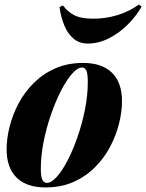

<svg xmlns="http://www.w3.org/2000/svg" viewBox="-20 -808 641 842"><path d="M340 -512Q320 -512 295.5 -484Q271 -456 247 -409Q223 -362 203 -304Q183 -246 171 -185Q159 -124 159 -68Q159 -34 165.5 -20Q172 -6 186 -6Q205 -6 229 -32.5Q253 -59 276.5 -104.5Q300 -150 320 -207.5Q340 -265 352.5 -327Q365 -389 365 -448Q365 -488 358 -500Q351 -512 340 -512ZM9 -153Q9 -200 22 -252Q35 -304 61 -353.5Q87 -403 127.5 -443.5Q168 -484 222 -508Q276 -532 345 -532Q427 -532 471 -489Q515 -446 515 -365Q515 -318 502 -266Q489 -214 463 -164.5Q437 -115 396.5 -74.5Q356 -34 302 -10Q248 14 179 14Q97 14 53 -29Q9 -72 9 -153ZM388 -726Q443 -726 494.5 -741.5Q546 -757 589 -788L601 -779Q578 -738 540.5 -700.5Q503 -663 457.5 -640Q412 -617 365 -617Q328 -617 302.5 -638.5Q277 -660 262 -696.5Q247 -733 241 -777L256 -784Q279 -754 308 -740Q337 -726 388 -726Z"/></svg>

Font: Playfair Display ExtraBold
Style: Italic
Weight: 800
Italic angle: -14°
Designer: Claus Eggers Sørensen
Foundry: Claus Eggers Sørensen
Version: Version 1.203